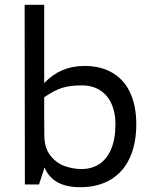

<svg xmlns="http://www.w3.org/2000/svg" viewBox="-20 -760 628 791"><path d="M541.5 -248.5Q541.5 -168.9 515.1 -110.6Q488.8 -52.2 436.8 -20.5Q384.8 11.2 310.1 11.2Q196.8 11.2 163.6 -70.3L140.6 0H82.5L81.5 -740.2H162.1V-417.5Q228 -488.3 327.6 -488.3Q397.5 -488.3 445.6 -458.7Q493.7 -429.2 517.6 -375.2Q541.5 -321.3 541.5 -248.5ZM455.6 -249.5Q455.6 -295.9 439.7 -331.8Q423.8 -367.7 392.6 -387.9Q361.3 -408.2 317.9 -408.2Q269 -408.2 236.6 -398.2Q204.1 -388.2 162.1 -359.4V-267.6L162.6 -204.1Q162.6 -150.4 187.7 -118.9Q212.9 -87.4 247.6 -75.4Q282.2 -63.5 315.9 -63.5Q356 -63.5 387.5 -83Q418.9 -102.5 437.3 -144.3Q455.6 -186 455.6 -249.5Z"/></svg>

Font: Selawik
Style: Regular
Weight: 400
Designer: Aaron Bell
Foundry: Microsoft Corporation
Version: Version 1.01